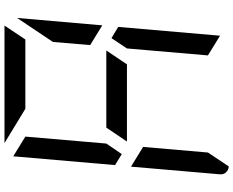

<svg xmlns="http://www.w3.org/2000/svg" viewBox="-112 -928 1040 856"><g transform="rotate(-90 408.0 -500.0)"><path d="M205 -454 267 -546H611L549 -454ZM723 -564 635 -618 649 -784 756 -944ZM196 -546 149 -477 100 -507 139 -959V-961L227 -907ZM351 -907 198 -1000H720H722L660 -907ZM94 0Q78 -1 67.5 -12.5Q57 -24 59 -41L93 -436L181 -382L156 -93ZM716 -493 677 -41V-39L589 -93L620 -454L666 -523Z"/></g></svg>

Font: DSEG7 Modern Mini
Style: Italic
Weight: 400
Italic angle: -5°
Designer: Keshikan(Twitter:@keshinomi_88pro)
Version: Version 0.46